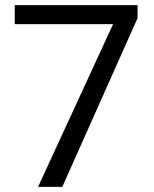

<svg xmlns="http://www.w3.org/2000/svg" viewBox="-20 -731 602 751"><path d="M518.1 -660.2 223.6 0H128.9L422.4 -636.7H37.6V-710.9H518.1Z"/></svg>

Font: Noboto
Style: Regular
Weight: 400
Designer: Google
Version: Version 2.001101; 2014